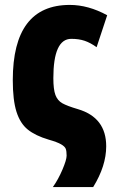

<svg xmlns="http://www.w3.org/2000/svg" viewBox="-20 -583 480 781"><path d="M416 -521 373 -391Q348 -409 324.5 -417Q301 -425 270 -425Q197 -425 197 -265Q197 -219 205.5 -196.5Q214 -174 233.5 -163Q253 -152 297 -139Q412 -105 412 12Q412 92 359 178H195Q217 147 234 107Q251 67 251 50Q251 32 247.5 22.5Q244 13 228.5 4Q213 -5 178 -15Q124 -31 93 -56Q62 -81 47 -128.5Q32 -176 32 -257Q32 -563 264 -563Q339 -563 416 -521Z"/></svg>

Font: Noto Sans UI CondBlack
Style: Regular
Weight: 900
Width: 3
Designer: Monotype Design Team
Foundry: Monotype Imaging Inc.
Version: Version 1.001